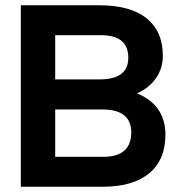

<svg xmlns="http://www.w3.org/2000/svg" viewBox="-20 -710 694 730"><path d="M608.9 -198.2Q608.9 -102.5 547.4 -51.3Q485.8 0 371.1 0H59.1V-689.9H357.9Q475.6 -689.9 537.1 -640.6Q599.1 -590.8 599.1 -498Q599.1 -450.7 573.7 -413.6Q548.3 -376.5 501 -355Q554.2 -333.5 581.5 -293.9Q608.9 -254.4 608.9 -198.2ZM189.9 -576.2V-408.2H358.9Q467.8 -408.2 467.8 -490.2Q467.8 -576.2 363.8 -576.2ZM479 -207Q479 -293.9 368.2 -293.9H189.9V-113.8H373Q479 -113.8 479 -207Z"/></svg>

Font: D-DIN Exp
Style: DINExp-Bold
Weight: 700
Width: 7
Designer: Charles Nix
Foundry: Datto Inc.
Version: Version 1.00